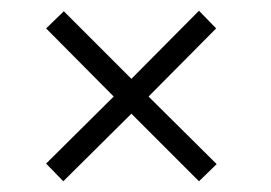

<svg xmlns="http://www.w3.org/2000/svg" viewBox="-20 -451 505 358"><path d="M384 -145 351 -113 225 -239 98 -113 66 -146 192 -271 66 -398 99 -430 225 -304 351 -431 383 -398 257 -271Z"/></svg>

Font: Raleway Thin Light
Style: Italic
Weight: 300
Italic angle: -12°
Version: Version 4.026